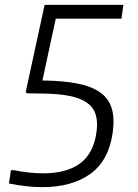

<svg xmlns="http://www.w3.org/2000/svg" viewBox="-20 -760 571 792"><path d="M154 12Q122 12 87 8Q52 4 17 -3L25 -58H38Q101 -45 158 -45Q255 -45 310.5 -86Q366 -127 378 -215Q384 -258 374.5 -288Q365 -318 338.5 -336.5Q312 -355 268 -364Q224 -373 162 -374L91 -375L86 -380L164 -740H489L481 -683H210L155 -428Q240 -427 299 -415.5Q358 -404 393.5 -378.5Q429 -353 441 -312.5Q453 -272 445 -214Q429 -98 353 -43Q277 12 154 12Z"/></svg>

Font: Plata Sans Light
Style: Italic
Weight: 300
Italic angle: -8°
Designer: Pablo Impallari, Andres Torresi, & Cristiano Sobral
Foundry: Pablo Impallari, Andres Torresi, & Cristiano Sobral
Version: Version 1.00;December 28, 2019;FontCreator 12.0.0.2547 64-bi